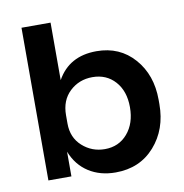

<svg xmlns="http://www.w3.org/2000/svg" viewBox="-83 -808 865 904"><g transform="rotate(-10 349.5 -356.0)"><path d="M398 18Q324 18 269.5 -17Q215 -52 189 -118V0H79V-730H218V-455Q276 -560 407 -560Q518 -560 587 -481.5Q656 -403 656 -284V-263Q656 -143 585 -62.5Q514 18 398 18ZM367 -99Q434 -99 475.5 -147.5Q517 -196 517 -273Q517 -350 475.5 -396.5Q434 -443 367 -443Q303 -443 258.5 -401Q214 -359 214 -288V-248Q214 -181 259.5 -140Q305 -99 367 -99Z"/></g></svg>

Font: Cazoo Sans SemiBold
Style: Regular
Weight: 600
Designer: Jonathan Barnbrook, Julián Moncada
Foundry: Barnbrook Fonts
Version: Version 2.000;Glyphs 3.2.3 (3260)